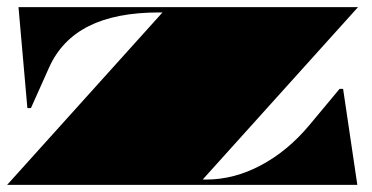

<svg xmlns="http://www.w3.org/2000/svg" viewBox="-20 -520 1047 540"><path d="M0 0 437 -485H427Q306 -485 229.5 -446.5Q153 -408 118 -330L67 -216H57L32 -500H987L550 -15H560Q638 -15 713.5 -55Q789 -95 850 -168L935 -270H945L985 0Z"/></svg>

Font: Kalnia Expanded
Style: Bold
Weight: 700
Width: 7
Designer: Frida Medrano
Foundry: Frida Medrano
Version: Version 1.105